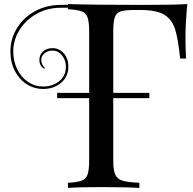

<svg xmlns="http://www.w3.org/2000/svg" viewBox="-20 -823 947 941"><path d="M889 -640Q889 -576 892 -536H863Q853 -634 837.5 -681.5Q822 -729 784 -751.5Q746 -774 667 -774H638Q592 -774 571 -767Q550 -760 542.5 -738Q535 -716 535 -668V-368H712V-342H535V-37Q535 11 545 33Q555 55 580.5 62.5Q606 70 663 73V98Q597 94 476 94Q367 94 313 98V73Q359 70 380 62.5Q401 55 409 33Q417 11 417 -37V-342H260V-368H417V-668Q417 -716 409 -738Q401 -760 380 -767.5Q359 -775 313 -778V-803Q438 -799 683 -799Q834 -799 898 -803Q889 -713 889 -640ZM562 -785H278Q212 -785 159 -755Q106 -725 75.5 -676Q45 -627 45 -571Q45 -523 64.5 -483.5Q84 -444 117.5 -421.5Q151 -399 192 -399Q238 -399 270.5 -425.5Q303 -452 303 -496Q303 -528 284 -551.5Q265 -575 237 -575Q214 -575 198 -561.5Q182 -548 182 -529Q182 -517 187.5 -506.5Q193 -496 200 -490L197 -486Q173 -500 173 -529Q173 -554 190.5 -570.5Q208 -587 237 -587Q270 -587 292.5 -562Q315 -537 315 -496Q315 -447 279 -417Q243 -387 192 -387Q148 -387 111.5 -410Q75 -433 53 -475Q31 -517 31 -571Q31 -633 63.5 -685.5Q96 -738 152.5 -768.5Q209 -799 278 -799H562Z"/></svg>

Font: Myanmar April Display
Style: Regular
Weight: 400
Designer: Khon Soe Zaw Thu
Foundry: Myanmar OS
Version: Version 2.50 April 12, 2019